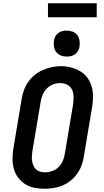

<svg xmlns="http://www.w3.org/2000/svg" viewBox="-20 -1153 640 1181"><path d="M255 8Q223 8 192 2Q161 -4 135.5 -20Q110 -36 92 -60Q74 -84 65.5 -113Q57 -142 57 -174Q57 -206 62 -238L113 -543Q117 -570 127 -597.5Q137 -625 153.5 -649Q170 -673 193.5 -692Q217 -711 244 -722.5Q271 -734 298.5 -740Q326 -746 355 -746Q387 -746 417 -738Q447 -730 473 -715Q499 -700 517 -675.5Q535 -651 543.5 -622Q552 -593 552 -561Q552 -529 547 -497L496 -192Q492 -165 482.5 -138Q473 -111 456 -86.5Q439 -62 415.5 -43Q392 -24 365.5 -12.5Q339 -1 310.5 3.5Q282 8 255 8ZM257 -93Q280 -93 302 -101Q324 -109 341 -126Q358 -143 367 -165Q376 -187 379 -209L430 -513Q433 -536 432.5 -559.5Q432 -583 422.5 -602.5Q413 -622 393 -632Q373 -642 350 -642Q327 -642 305.5 -633.5Q284 -625 267.5 -608Q251 -591 242 -569.5Q233 -548 230 -526L179 -222Q177 -207 176 -191.5Q175 -176 177.5 -161.5Q180 -147 186 -133.5Q192 -120 202.5 -110.5Q213 -101 227.5 -97Q242 -93 257 -93ZM391 -805Q371 -805 353.5 -812Q336 -819 325.5 -833Q315 -847 312 -866Q309 -885 312 -904Q314 -918 321 -930Q328 -942 339.5 -950.5Q351 -959 364 -962Q377 -965 391 -965Q410 -965 427.5 -958Q445 -951 455.5 -937Q466 -923 469 -904Q472 -885 469 -866Q467 -852 460 -840Q453 -828 442 -819.5Q431 -811 417.5 -808Q404 -805 391 -805ZM275 -1047V-1133H575V-1047Z"/></svg>

Font: Iosevka Etoile Oblique
Style: Bold
Weight: 700
Italic angle: -9°
Designer: Belleve Invis
Foundry: Belleve Invis
Version: Version 15.5.2; ttfautohint (v1.8.4)